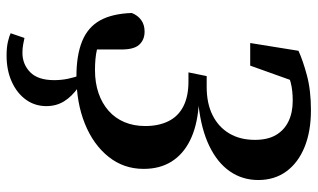

<svg xmlns="http://www.w3.org/2000/svg" viewBox="-206 -512 942 569"><g transform="rotate(90 264.5 -228.0)"><path d="M79 211 93 170Q102 172 113 174Q124 176 137 176Q171 176 194.5 153Q218 130 218 82Q218 61 214 41.5Q210 22 202 0H239V10Q267 30 281 53Q295 76 295 105Q295 139 276 165.5Q257 192 223 207.5Q189 223 145 223Q121 223 104 219Q87 215 79 211ZM207 16Q144 16 102.5 -1Q61 -18 41 -54Q21 -90 19 -148Q26 -166 40 -176Q54 -186 74 -186Q99 -186 113.5 -169.5Q128 -153 127 -114V-21L83 -60Q105 -50 129 -44.5Q153 -39 188 -39Q226 -39 256.5 -49.5Q287 -60 309 -79.5Q331 -99 342.5 -126.5Q354 -154 354 -188Q354 -228 339.5 -257Q325 -286 295.5 -301Q266 -316 222 -316H195L206 -370H238Q287 -370 322 -387.5Q357 -405 376 -437Q395 -469 395 -513Q395 -551 380.5 -575.5Q366 -600 340 -612.5Q314 -625 279 -625Q248 -625 225 -619Q202 -613 181 -604L185 -639L229 -650L175 -499H108L131 -642Q159 -655 203.5 -667Q248 -679 307 -679Q370 -679 416.5 -660Q463 -641 488.5 -606Q514 -571 514 -523Q514 -476 488.5 -439Q463 -402 413.5 -378Q364 -354 293 -346H297Q356 -341 397 -320.5Q438 -300 459.5 -265.5Q481 -231 481 -183Q481 -124 445 -79Q409 -34 347 -9Q285 16 207 16Z"/></g></svg>

Font: Source Serif 4 SemiBold
Style: Italic
Weight: 600
Italic angle: -12°
Designer: Frank Grießhammer
Foundry: Adobe Systems Incorporated
Version: Version 4.004;hotconv 1.0.116;makeotfexe 2.5.65601